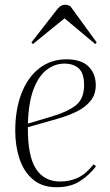

<svg xmlns="http://www.w3.org/2000/svg" viewBox="-20 -772 463 806"><path d="M259 -523Q321 -523 351.5 -493Q382 -463 382 -414Q382 -376 360.5 -349Q339 -322 302.5 -304Q266 -286 220 -273L97 -238Q96 -118 130.5 -64Q165 -10 233 -10Q271 -10 305 -25Q339 -40 373 -82L383 -74Q355 -37 315.5 -11.5Q276 14 217 14Q157 14 118.5 -18.5Q80 -51 62 -105Q44 -159 44 -223Q44 -312 70 -379.5Q96 -447 144.5 -485Q193 -523 259 -523ZM333 -414Q333 -464 311 -484.5Q289 -505 250 -505Q212 -505 178 -480.5Q144 -456 122 -400.5Q100 -345 97 -253L197 -283Q265 -303 299 -330.5Q333 -358 333 -414ZM386 -594 380 -587 251 -695 118 -587 112 -594 217 -729Q225 -740 233.5 -746Q242 -752 253 -752Q266 -752 276 -745Z"/></svg>

Font: Literata 72pt ExtraLight
Style: Italic
Weight: 200
Italic angle: -2°
Designer: Latin by Veronika Burian and Jose Scaglione. Greek by Irene Vlachou. Cyrillic by Vera Evstafieva
Foundry: TypeTogether
Version: Version 3.002